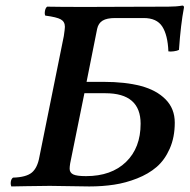

<svg xmlns="http://www.w3.org/2000/svg" viewBox="-20 -670 683 692"><path d="M359.9 -334H284.2L232.9 -81.1Q231 -69.3 231 -62Q231 -47.9 243.7 -41.5Q256.3 -35.2 290 -35.2Q381.3 -35.2 434.1 -86.2Q486.8 -137.2 486.8 -224.1Q486.8 -334 359.9 -334ZM21 2Q17.6 -4.9 19 -15.1Q20.5 -25.4 26.9 -29.8Q74.7 -31.2 95 -48.3Q115.2 -65.4 122.1 -105L210 -540Q213.9 -566.4 213.9 -573.2Q213.9 -591.8 199.2 -600.1Q184.6 -608.4 143.1 -613.8Q140.1 -620.1 142.1 -630.9Q144 -641.6 149.9 -646Q194.8 -645 288.1 -645H293.9Q318.8 -645 427 -645.5Q535.2 -646 585.9 -646Q615.7 -646 637.2 -649.9Q643.1 -649.9 643.1 -643.1Q631.3 -582 625 -490.2Q619.1 -486.8 606.4 -485.1Q593.8 -483.4 586.9 -484.9Q584.5 -543.9 564.7 -574.5Q544.9 -605 498 -605H395Q365.2 -605 349.9 -595.7Q334.5 -586.4 330.1 -565.9L292 -375H353Q431.6 -375 487.8 -360.1Q543.9 -345.2 576.9 -311.8Q609.9 -278.3 609.9 -228Q609.9 -175.3 591.8 -134.3Q573.7 -93.3 544.4 -68.1Q515.1 -43 474.1 -26.9Q433.1 -10.7 391.1 -4.4Q349.1 2 301.8 2Q279.3 2 233.9 1Q188.5 0 166 0H151.9Q127 0 74.2 1Z"/></svg>

Font: Common Serif SemiBold
Style: Italic
Weight: 600
Italic angle: -12°
Designer: Philipp H. Poll, Khaled Hosny
Foundry: Stefan Peev, Context Ltd.
Version: Version 1.026